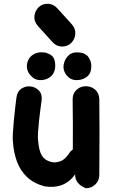

<svg xmlns="http://www.w3.org/2000/svg" viewBox="-20 -985 601 1015"><path d="M434 10Q463 10 484 -10Q505 -31 505 -59Q507 -312 505 -460Q504 -488 489.5 -504.5Q475 -521 454 -526.5Q433 -532 412.5 -526Q392 -520 378 -503Q364 -486 364 -458Q366 -342 365 -195Q359 -191 353 -185Q326 -142 299 -132.5Q272 -123 250 -129Q217 -137 201.5 -162.5Q186 -188 182 -237Q179 -254 181 -285Q183 -316 186.5 -348.5Q190 -381 193 -402L200 -454Q204 -487 186 -506Q168 -525 142 -528Q116 -531 94 -517Q72 -503 67 -470Q65 -454 61 -421.5Q57 -389 53.5 -351.5Q50 -314 48 -280Q46 -246 49 -228Q53 -176 70 -130Q87 -84 122 -50Q157 -16 215 0Q320 17 377 -63Q377 -12 434 10ZM270 -618Q275 -643 268 -668Q261 -692 236 -701Q225 -707 212 -708Q204 -709 193.5 -708.5Q183 -708 171 -704Q144 -694 132 -672.5Q120 -651 122.5 -627.5Q125 -604 142 -586Q161 -563 189.5 -561.5Q218 -560 241 -575Q264 -590 270 -618ZM461 -617Q465 -643 459 -660Q451 -682 441 -691Q430 -700 419 -704Q406 -708 389 -708Q363 -709 347 -696Q323 -677 317 -644.5Q311 -612 334 -585Q352 -563 380.5 -561.5Q409 -560 433 -574.5Q457 -589 461 -617ZM305 -739Q336 -738 355.5 -757Q375 -776 378 -803.5Q381 -831 361 -855L283 -941Q264 -963 235 -965Q204 -966 184.5 -947Q165 -928 162 -900.5Q159 -873 179 -849L257 -763Q276 -741 305 -739Z"/></svg>

Font: Balsamiq Sans
Style: Bold
Weight: 700
Designer: Michael Angeles
Foundry: Balsamiq SRL
Version: Version 1.020; ttfautohint (v1.8.4.7-5d5b);gftools[0.9.26]